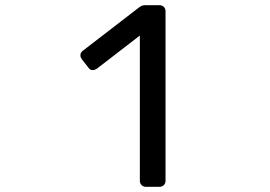

<svg xmlns="http://www.w3.org/2000/svg" viewBox="-20 -720 1040 740"><path d="M595 0C608 0 618 -10 618 -23V-677C618 -690 608 -700 595 -700H544C535 -700 527 -700 518 -693L300 -525C289 -517 290 -509 290 -506C290 -501 292 -497 295 -492L321 -459C329 -448 336 -450 339 -450C344 -450 348 -452 353 -455L519 -583V-23C519 -10 529 0 542 0Z"/></svg>

Font: Rubik
Style: Regular
Weight: 400
Designer: Hubert and Fischer
Foundry: Hubert & Fischer
Version: Version 2.102